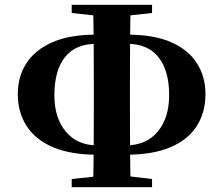

<svg xmlns="http://www.w3.org/2000/svg" viewBox="-20 -778 929 798"><path d="M54 -387Q54 -460 90 -515.5Q126 -571 198 -602.5Q270 -634 378 -634H443V-596H382Q294 -596 250 -540.5Q206 -485 206 -382Q206 -288 253.5 -231Q301 -174 383 -174H443V-135H383Q275 -135 202 -165.5Q129 -196 91.5 -253Q54 -310 54 -387ZM446 -135V-174H505Q588 -174 635.5 -231Q683 -288 683 -382Q683 -485 638.5 -540.5Q594 -596 508 -596H446V-634H510Q620 -634 691.5 -602.5Q763 -571 798.5 -515Q834 -459 834 -387Q834 -310 797 -253Q760 -196 687 -165.5Q614 -135 505 -135ZM367 0Q369 -86 369.5 -174.5Q370 -263 370 -352V-398Q370 -488 369.5 -578Q369 -668 367 -758H523Q521 -670 520.5 -579.5Q520 -489 520 -398V-353Q520 -265 520.5 -176.5Q521 -88 523 0ZM278 -724V-758H612V-724L465 -708H425ZM278 0V-34L431 -50H476L612 -34V0Z"/></svg>

Font: Noto Serif JP Black
Style: Regular
Weight: 900
Designer: Ryoko NISHIZUKA 西塚涼子 (kana & ideographs); Frank Grießhammer (Latin, Greek & Cyrillic); Wenlong ZHANG 张文龙 (bopomofo); San
Foundry: Adobe
Version: Version 2.003-H1;hotconv 1.1.1;makeotfexe 2.6.0